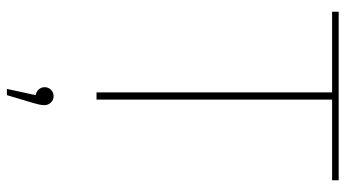

<svg xmlns="http://www.w3.org/2000/svg" viewBox="-242 -498 999 555"><g transform="rotate(90 257.5 -220.5)"><path d="M247 0H268V-681H501V-700H14V-681H247ZM237 259H255L278 182C281 171 284 161 284 150C284 138 274 124 258 124C243 124 232 136 232 150C232 163 242 174 255 176Z"/></g></svg>

Font: Chess Sans Thin
Style: Regular
Weight: 100
Designer: Wolf Bōese
Foundry: Wolf Bōese
Version: Version 7.223;Glyphs 3.3 (3306)